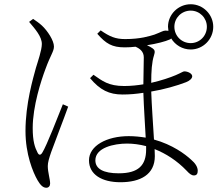

<svg xmlns="http://www.w3.org/2000/svg" viewBox="-20 -828 1040 904"><path d="M801 -702C801 -744 835 -778 878 -778C920 -778 954 -744 954 -702C954 -659 920 -625 878 -625C835 -625 801 -659 801 -702ZM117 -725C145 -692 177 -656 177 -621C177 -592 158 -538 149 -508C136 -460 100 -340 100 -211C100 -102 135 -17 157 21C169 41 181 56 198 56C209 56 216 48 216 36C216 16 205 -17 205 -46C205 -63 211 -83 221 -112C234 -149 282 -272 301 -326L276 -337C255 -285 200 -142 179 -109C171 -96 163 -97 157 -109C144 -134 134 -163 134 -225C134 -328 174 -450 194 -503C218 -569 234 -586 234 -609C234 -637 204 -683 177 -708C164 -720 149 -730 136 -739ZM668 -140V-124C668 -50 632 -12 539 -12C467 -12 429 -33 429 -73C429 -133 517 -152 578 -152C607 -152 637 -148 668 -140ZM420 -476 404 -460C451 -404 494 -383 557 -383C592 -383 622 -386 655 -391C657 -326 663 -239 666 -180C641 -184 614 -187 586 -187C483 -187 399 -142 399 -73C399 -6 460 30 547 30C641 30 709 -6 709 -93L708 -126C761 -105 813 -72 859 -24C871 -11 881 -2 893 -2C906 -2 911 -10 911 -24C911 -42 899 -60 880 -76C852 -102 792 -147 705 -171C701 -240 694 -334 692 -397C749 -406 815 -425 856 -441C876 -449 885 -460 885 -469C885 -482 864 -492 848 -492C842 -492 835 -486 807 -474C781 -463 740 -449 692 -438C692 -493 695 -536 705 -567C711 -585 709 -593 699 -600C690 -606 682 -611 672 -615C718 -622 759 -633 779 -642C782 -643 785 -645 786 -647C805 -616 839 -595 878 -595C936 -595 984 -643 984 -702C984 -760 936 -808 878 -808C819 -808 771 -760 771 -702L773 -683L759 -684C748 -684 739 -677 707 -665C684 -658 642 -644 569 -644C523 -644 496 -656 454 -685L438 -669C479 -622 508 -605 567 -605C584 -605 601 -606 618 -608C637 -600 657 -586 657 -558L655 -431C631 -427 598 -423 565 -423C490 -423 462 -447 420 -476Z"/></svg>

Font: Noto Serif CJK SC ExtraLight
Style: Regular
Weight: 200
Designer: Ryoko NISHIZUKA 西塚涼子 (kana & ideographs); Frank Grießhammer (Latin, Greek & Cyrillic); Wenlong ZHANG 张文龙 (bopomofo); San
Foundry: Adobe
Version: Version 2.001;hotconv 1.1.0;makeotfexe 2.6.0